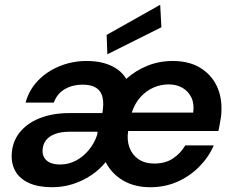

<svg xmlns="http://www.w3.org/2000/svg" viewBox="-20 -771 984 803"><path d="M198 12Q140 12 101.5 -5.5Q63 -23 45 -54Q27 -85 29 -125Q31 -177 61.5 -216Q92 -255 145.5 -276.5Q199 -298 270 -298H408Q415 -337 409 -363.5Q403 -390 382.5 -403.5Q362 -417 325 -417Q284 -417 251.5 -398.5Q219 -380 205 -342H87Q102 -396 139.5 -434.5Q177 -473 230 -494.5Q283 -516 342 -516Q383 -516 415 -507Q447 -498 470.5 -481.5Q494 -465 508 -441Q547 -476 596.5 -496Q646 -516 702 -516Q770 -516 816.5 -488Q863 -460 886 -412.5Q909 -365 906 -304Q906 -291 903 -274.5Q900 -258 897.5 -243.5Q895 -229 893 -223H516Q510 -185 521.5 -154Q533 -123 559.5 -105Q586 -87 625 -87Q671 -87 703 -108Q735 -129 755 -163H874Q853 -114 813.5 -74Q774 -34 722 -11Q670 12 608 12Q543 12 495 -16Q447 -44 422 -93Q396 -61 360.5 -37.5Q325 -14 284 -1Q243 12 198 12ZM231 -83Q267 -83 298 -99.5Q329 -116 352.5 -145Q376 -174 387 -209L388 -220H269Q236 -220 211 -211Q186 -202 172.5 -184.5Q159 -167 158 -143Q157 -125 165.5 -111Q174 -97 191 -90Q208 -83 231 -83ZM531 -300H788Q793 -337 780.5 -363Q768 -389 743.5 -403.5Q719 -418 685 -418Q652 -418 621.5 -404.5Q591 -391 567.5 -365Q544 -339 531 -300ZM429 -544 426 -625 650 -751 655 -657Z"/></svg>

Font: DM Sans SemiBold
Style: Italic
Weight: 600
Italic angle: -10°
Designer: Colophon Foundry, Jonny Pinhorn
Foundry: Colophon Foundry
Version: Version 4.004;gftools[0.9.30]